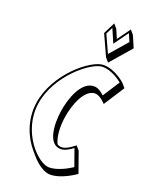

<svg xmlns="http://www.w3.org/2000/svg" viewBox="-211 -1254 1079 1403"><g transform="rotate(20 328.5 -552.5)"><path d="M372.2 -170C359.1 -170 347.6 -173.6 337.8 -180.1C312.4 -228 309.3 -309 319.7 -381.2C335.6 -491.2 389.6 -623.2 469.3 -623.2C509.8 -623.2 553.3 -572.3 553.5 -572.2L656.5 -732.2L629.3 -764C629.3 -764 548.2 -840 456.5 -840C357.8 -840 122.4 -648 88.2 -411C68.5 -274.4 120.8 -153.1 187.5 -75.3L214.7 -43.5C263.2 13.1 319.2 46.8 360.6 46.8C452.3 46.8 555.2 -29.2 555.2 -29.2L498.3 -189.2L471 -221C471 -221 412.7 -170 372.2 -170ZM424.7 -1152 378.9 -1061 452.8 -899 480 -867.2 620.3 -1029.2 581.1 -1120.2 553.8 -1152 481.5 -1051.7 451.9 -1120.2ZM422.8 -1116.5 468.8 -1010 549.5 -1121.9 575.4 -1061.9 457.9 -926.2 395.6 -1062.6ZM370.1 -155C404.8 -155 442.3 -181.4 462.9 -196.7L509.7 -65.4C481.3 -46.5 402.9 0 335.5 0C249.5 0 70.1 -181.6 103.2 -411C136.4 -641.5 368.1 -825 454.4 -825C522 -825 587.9 -777.6 609.7 -759.6L525.1 -628.3C507.4 -645.1 478.8 -670 444.3 -670C346.5 -670 293 -520.3 277.5 -413C261.9 -304.8 272.2 -155 370.1 -155Z"/></g></svg>

Font: Blink
Style: 3DObl
Weight: 400
Designer: Mew Too
Foundry: Cannot Into Space Fonts
Version: Version 001.000